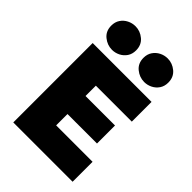

<svg xmlns="http://www.w3.org/2000/svg" viewBox="-274 -1080 1197 1197"><g transform="rotate(45 325.0 -481.5)"><path d="M76.5 0V-700H595.5V-526H278.5V-435H538.5V-276H278.5V-176H599.5V0ZM191.5 -755Q149.5 -755 115.5 -782.8Q81.5 -810.5 81.5 -859Q81.5 -891 97 -914.2Q112.5 -937.5 137.8 -950.2Q163 -963 191.5 -963Q233.5 -963 267 -935Q300.5 -907 300.5 -859Q300.5 -826.5 284.8 -803.2Q269 -780 244 -767.5Q219 -755 191.5 -755ZM475.5 -755Q433.5 -755 399.5 -782.8Q365.5 -810.5 365.5 -859Q365.5 -891 381.2 -914.2Q397 -937.5 422 -950.2Q447 -963 475.5 -963Q517.5 -963 551 -935Q584.5 -907 584.5 -859Q584.5 -826.5 568.8 -803.2Q553 -780 528 -767.5Q503 -755 475.5 -755Z"/></g></svg>

Font: Geologica Roman Black
Style: Regular
Weight: 900
Designer: Sindre Bremnes, Frode Helland
Foundry: Monokrom Skriftforlag AS
Version: Version 1.010;gftools[0.9.28]